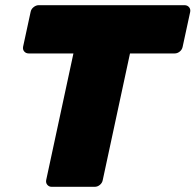

<svg xmlns="http://www.w3.org/2000/svg" viewBox="-20 -720 753 740"><path d="M179 0Q169 0 162.5 -7.5Q156 -15 158 -26L263 -514H91Q80 -514 73.5 -521.5Q67 -529 69 -540L98 -674Q100 -685 109.5 -692.5Q119 -700 129 -700H691Q702 -700 708.5 -692.5Q715 -685 713 -674L684 -540Q682 -529 673 -521.5Q664 -514 653 -514H481L376 -26Q374 -15 365 -7.5Q356 0 345 0Z"/></svg>

Font: Rubik ExtraBold
Style: Italic
Weight: 800
Italic angle: -12°
Designer: Hubert and Fischer
Foundry: Hubert and Fischer
Version: Version 2.300;gftools[0.9.30]